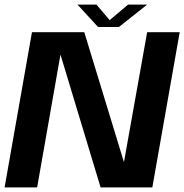

<svg xmlns="http://www.w3.org/2000/svg" viewBox="-31 -815 802 835"><path d="M-11 0H130.5L237.5 -609H222.5L406.5 0H631.5L750.5 -675H609L500.5 -67.5H521L335.5 -675H108ZM395.5 -697.5H486L609 -795H526L446 -727.5L388.5 -795H306Z"/></svg>

Font: Anybody UltraCondensed Thin SemiBold
Style: Italic
Weight: 600
Italic angle: -10°
Version: Version 1.111